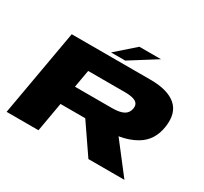

<svg xmlns="http://www.w3.org/2000/svg" viewBox="-164 -1065 1381 1299"><g transform="rotate(30 526.0 -415.0)"><path d="M20.5 0 139.5 -675H756Q889.5 -675 954 -620Q1018.5 -565 1002.5 -452.5Q985.5 -335 894 -282Q836.5 -248 759 -235.5L941 0H659.5L503 -228.5H309.5L269.5 0ZM336 -378.5H624.5Q684 -378.5 714.8 -394.8Q745.5 -411 752 -447Q758.5 -482 733.2 -498.8Q708 -515.5 648.5 -515.5H360ZM431.5 -701.5 578 -830.5H747L542 -701.5Z"/></g></svg>

Font: Anybody UltraExpanded ExtraBold
Style: Italic
Weight: 800
Width: 9
Italic angle: -10°
Designer: Tyler Finck
Foundry: Etcetera Type Company
Version: Version 1.010; ttfautohint (v1.8.3) -l 8 -r 50 -G 200 -x 14 